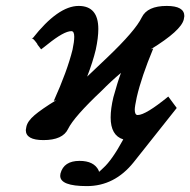

<svg xmlns="http://www.w3.org/2000/svg" viewBox="-20 -465 648 654"><path d="M227.1 -295.9Q232.9 -322.8 232.9 -339.8Q232.9 -358.9 223.1 -358.9Q197.8 -358.9 142.1 -314L120.1 -296.9L106.9 -314H107.9Q106.9 -315.9 104.5 -318.8Q102.1 -321.8 100.1 -324.5Q98.1 -327.1 96.2 -329.1L90.8 -334L89.8 -333L88.9 -332V-336.9L90.8 -334Q177.7 -444.8 248 -444.8Q314.9 -444.8 314.9 -366.2Q314.9 -336.4 306.2 -295.9Q296.4 -254.9 276.9 -204.1Q310.1 -236.3 345.2 -269Q441.4 -360.8 462.9 -405.8Q481.9 -444.8 547.9 -444.8Q607.9 -444.8 607.9 -410.2Q607.9 -407.2 606 -398.9Q597.2 -360.8 493.2 -296.9L502 -299.8Q461.9 -203.6 445.8 -133.8Q439 -101.6 439 -91.8Q439 -72.8 449.2 -73.2Q476.1 -73.2 553.2 -136.2L582 -97.2L435.1 87.9Q370.1 168.9 275.9 168.9Q185.1 168.9 185.1 133.8Q185.1 131.8 185.5 129.9Q186 127.9 186 126Q197.3 83 251 83Q299.8 83 315.9 115.2Q315.9 116.2 316.4 117.7Q316.9 119.1 317.9 120.1Q324.7 113.3 332 106.9Q361.8 80.1 399.9 9.8Q356.9 -3.4 356.9 -64.9Q356.9 -94.7 366.2 -133.8Q380.4 -185.5 392.1 -216.8Q358.9 -189 326.2 -155.8Q231.9 -66.9 211.9 -25.9Q193.8 12.2 127.9 12.2Q67.9 12.2 67.9 -22Q67.9 -24.9 69.8 -33.2Q73.7 -52.2 97.4 -72.5Q121.1 -92.8 171.9 -124L163.1 -121.1Q209 -222.7 227.1 -295.9Z"/></svg>

Font: Linux Libertine
Style: Semibold Italic
Weight: 600
Italic angle: -11.5°
Designer: Philipp H. Poll
Foundry: Philipp H. Poll
Version: Version 5.1.2 ; ttfautohint (v0.9)